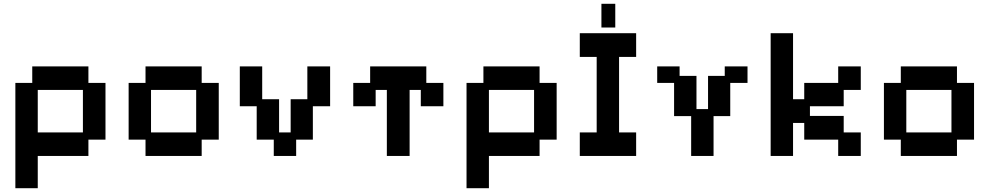

<svg xmlns="http://www.w3.org/2000/svg" viewBox="-20 -811 5215 1012"><path d="M61 181V-374H150V-461H446V-374H536V-75H446V11H179V181ZM179 -113H417V-337H179Z M747 11V-75H658V-374H747V-461H1043V-374H1133V-75H1043V11ZM776 -113H1014V-337H776Z M1423 11V-75H1333V-251H1244V-461H1362V-288H1451V-113H1512V-288H1600V-461H1720V-251H1629V-75H1541V11Z M2019 11V-337H1960V-251H1842V-374H1931V-461H2227V-374H2317V-251H2198V-337H2139V11Z M2439 181V-374H2528V-461H2824V-374H2914V-75H2824V11H2557V181ZM2557 -113H2795V-337H2557Z M3036 11V-113H3125V-511H3036V-636H3333V-511H3243V-113H3333V11ZM3150 -666V-791H3223V-666Z M3623 11V-199H3533V-374H3444V-461H3562V-411H3651V-236H3712V-411H3800V-461H3920V-374H3829V-199H3741V11Z M4042 11V-636H4160V-288H4219V-374H4398V-461H4517V-337H4427V-251H4249V-200H4427V-113H4517V11H4398V-75H4219V-163H4160V11Z M4728 11V-75H4639V-374H4728V-461H5024V-374H5114V-75H5024V11ZM4757 -113H4995V-337H4757Z"/></svg>

Font: Pixelify Sans SemiBold
Style: Regular
Weight: 600
Designer: Stefie Justprince
Foundry: Typecalism Foundryline
Version: Version 1.000